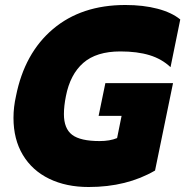

<svg xmlns="http://www.w3.org/2000/svg" viewBox="-20 -734 742 769"><path d="M34 -262Q34 -305 44 -349Q78 -521 192 -617.5Q306 -714 482 -714Q554 -714 611 -699Q668 -684 702 -656L663 -465Q628 -498 579 -513Q530 -528 462 -528Q366 -528 313.5 -482Q261 -436 244 -349Q236 -309 236 -277Q236 -219 269 -194Q302 -169 379 -169Q420 -169 449 -181L467 -270H375L402 -401H673L601 -51Q488 15 335 15Q245 15 177 -18Q109 -51 71.5 -113.5Q34 -176 34 -262Z"/></svg>

Font: Readiness ExtraBold
Style: Italic
Weight: 800
Italic angle: -12°
Designer: Katatrad Team
Foundry: CadsonDemak
Version: Version 1.00;January 16, 2020;FontCreator 12.0.0.2550 64-bit